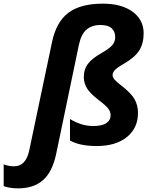

<svg xmlns="http://www.w3.org/2000/svg" viewBox="-147 -785 826 1045"><path d="M413.1 -765.1C331.7 -765.1 269 -748.5 225.1 -715.3C181.2 -682.1 151.5 -629.1 136.2 -556.2L12.2 33.2C0.2 91.1 -27.5 120.1 -70.8 120.1C-88.4 120.1 -107.1 116.7 -127 109.9V228C-104.2 236.2 -78.1 240.2 -48.8 240.2C7.5 240.2 52.6 225.5 86.4 196C120.3 166.6 144.2 119.6 158.2 55.2L282.2 -540C290.4 -579.1 304.2 -607 323.7 -623.8C343.3 -640.5 368.7 -648.9 399.9 -648.9C427.6 -648.9 447.8 -643 460.7 -631.1C473.6 -619.2 480 -603.2 480 -583C480 -564.5 473.7 -548.8 461.2 -536.1C448.6 -523.4 431.6 -511.1 410.2 -499C372.1 -477.5 345.7 -456.9 331.1 -437C316.4 -417.2 309.1 -393.6 309.1 -366.2C309.1 -344.1 314.8 -323.6 326.2 -304.7C337.6 -285.8 358.6 -264.6 389.2 -241.2C415.9 -221 433.5 -205.2 442.1 -193.8C450.8 -182.5 455.1 -170.2 455.1 -157.2C455.1 -140 447.4 -126 432.1 -115.2C416.8 -104.5 392.7 -99.1 359.9 -99.1C317.5 -99.1 275.6 -111.8 233.9 -137.2V-20C269.7 -0.2 318 9.8 378.9 9.8C448.6 9.8 503.5 -6.5 543.7 -39.1C583.9 -71.6 604 -115.6 604 -170.9C604 -197.9 597.9 -222.4 585.7 -244.4C573.5 -266.4 550 -290.9 515.1 -317.9C496.6 -331.9 483.7 -343.2 476.6 -351.8C469.4 -360.4 465.8 -368.5 465.8 -376C465.8 -385.1 469.6 -394 477.1 -402.6C484.5 -411.2 500.2 -422.4 523.9 -436C565.9 -460.1 594.9 -484.9 610.8 -510.3C626.8 -535.6 634.8 -566.9 634.8 -604C634.8 -652.8 614.7 -691.9 574.7 -721.2C534.7 -750.5 480.8 -765.1 413.1 -765.1Z"/></svg>

Font: OpenSans
Style: Bold Italic
Weight: 700
Italic angle: -12°
Foundry: Ascender Corporation
Version: Version 1.10; ttfautohint (v1.2) -l 8 -r 50 -G 200 -x 14 -D 